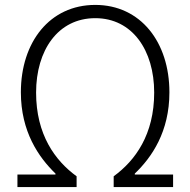

<svg xmlns="http://www.w3.org/2000/svg" viewBox="-20 -762 775 782"><path d="M51 0H292V-44C204 -108 127 -214 127 -385C127 -557 216 -688 368 -688C519 -688 608 -557 608 -385C608 -214 531 -108 443 -44V0H685V-51H529V-55C599 -122 670 -226 670 -386C670 -591 552 -742 368 -742C183 -742 65 -591 65 -386C65 -226 137 -122 206 -55V-51H51Z"/></svg>

Font: Noto Sans CJK Light
Style: Regular
Weight: 300
Designer: Ryoko NISHIZUKA (kana & ideographs); Paul D. Hunt (Latin, Greek & Cyrillic); Wenlong ZHANG (bopomofo); Sandoll Communica
Foundry: Adobe Systems Incorporated
Version: Version 1.000;PS 1;hotconv 1.0.78;makeotf.lib2.5.61930